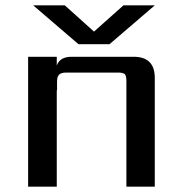

<svg xmlns="http://www.w3.org/2000/svg" viewBox="-20 -697 674 717"><path d="M389 -532H273L104 -677H222L331 -579L441 -677H558ZM248 -485H479Q558 -485 558 -406V0H452V-395Q452 -414 446 -420Q440 -426 421 -426H227Q209 -426 201 -418.5Q193 -411 193 -392V-360H192V0H85V-485H192V-452Q203 -485 248 -485Z"/></svg>

Font: Sarpanch Medium
Style: Regular
Weight: 500
Designer: Manushi Parikh (Devanagari and Latin), Jyotish Sonowal (Devanagari)
Foundry: Indian Type Foundry
Version: Version 2.004;PS 1.0;hotconv 1.0.78;makeotf.lib2.5.61930; tt